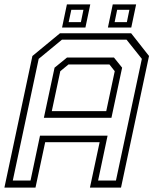

<svg xmlns="http://www.w3.org/2000/svg" viewBox="-37 -851 701 871"><path d="M-17 0 110 -597 235 -700H558L639 -597L512 0H371L415 -206H168L124 0ZM21 -32H101.5L144.5 -235.5H451L408 -32H489L606.5 -584L537 -671H244L138.5 -584ZM198 -347H445L483.5 -528L459.5 -558.5H273.5L236.5 -528ZM162 -316.5 210.5 -544 267 -590H480L517 -544L468.5 -316.5ZM452.5 -726 474.5 -831H580.5L558.5 -726ZM244.5 -726 266.5 -831H372.5L350.5 -726ZM274.5 -750.5H330L341.5 -806.5H286.5ZM483 -750.5H538.5L550 -806.5H494.5Z"/></svg>

Font: Tourney Light
Style: Italic
Weight: 300
Italic angle: -12°
Version: Version 1.015